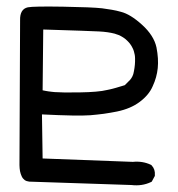

<svg xmlns="http://www.w3.org/2000/svg" viewBox="-20 -553 540 583"><path d="M378.9 8.8 68.8 -1.5Q64.5 -2 61 -3.2Q57.6 -4.4 54.9 -6.3Q52.2 -8.3 49.8 -11.2Q47.4 -14.2 45.9 -17.6Q44.4 -21 43 -24.9Q41.5 -28.8 40.8 -33.2Q40 -37.6 39.6 -42.2Q39.1 -46.9 39.1 -51.8L41 -491.2Q40 -525.4 64.5 -530.8Q82 -534.2 171.4 -532.7Q260.3 -531.2 290 -527.8Q305.2 -525.9 319.3 -523.4Q333.5 -521 347.2 -517.1Q376 -509.8 411.1 -478Q447.3 -445.3 455.1 -409.2Q461.9 -374.5 459 -346.2Q456.1 -317.9 443.8 -291.5Q438 -277.8 428 -265.9Q418 -253.9 404.3 -243.7Q390.6 -233.4 373.5 -226.1Q356.4 -218.8 335.4 -214.4Q325.7 -212.4 315.4 -210.7Q305.2 -209 295.2 -207.5Q285.2 -206.1 274.9 -205.1Q264.6 -204.1 254.4 -203.1Q215.8 -200.2 107.4 -205.6L109.4 -71.8L383.3 -61.5Q413.1 -64.5 438 -52.7L439.5 -51.8L440.9 -50.3Q451.7 -38.6 450.2 -21V-18.6L449.2 -17.1L442.4 -4.4L440.9 -1.5L438 0Q411.1 12.7 378.9 8.8ZM358.9 -294.4 375 -310.5Q378.9 -314.9 382.1 -321.3Q385.3 -327.6 386.7 -336.9Q390.6 -356.4 390.1 -375Q390.1 -380.9 389.2 -386.2Q388.2 -391.6 386.7 -396.7Q385.3 -401.9 382.8 -406.7Q379.4 -414.1 374.3 -420.7Q369.1 -427.2 361.8 -433.6Q360.4 -435.1 358.4 -436.3Q356.4 -437.5 354.5 -439Q352.5 -440.4 350.6 -441.4Q348.6 -442.4 346.7 -443.6Q344.7 -444.8 342.5 -445.8Q340.3 -446.8 337.9 -447.5Q335.4 -448.2 333.3 -449Q331.1 -449.7 328.6 -450.7Q308.1 -456.1 280.8 -457.5Q253.4 -459 111.3 -463.4L109.4 -278.8Q113.8 -277.8 117.9 -277.1Q122.1 -276.4 126.7 -275.6Q131.3 -274.9 136 -274.4Q140.6 -273.9 145.5 -273.4Q157.2 -272.5 176.8 -272.2Q196.3 -272 223.6 -272.5Q250.5 -272.9 271 -274.7Q291.5 -276.4 305.2 -279.8Q309.6 -280.8 314.2 -281.7Q318.8 -282.7 323.2 -283.9Q327.6 -285.2 332.3 -286.4Q336.9 -287.6 341.3 -289.1Q345.7 -290.5 350.1 -291.7Q354.5 -293 358.9 -294.4Z"/></svg>

Font: NaikaiFont
Style: Bold
Weight: 700
Version: Version 1.89